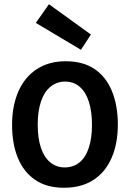

<svg xmlns="http://www.w3.org/2000/svg" viewBox="-20 -872 612 906"><path d="M362 -637 149 -764 211 -852 409 -709ZM414 -282Q414 -347 399 -393Q384 -439 355.5 -463Q327 -487 287 -487Q248 -487 218.5 -463Q189 -439 173.5 -393.5Q158 -348 158 -284Q158 -220 173 -175Q188 -130 217 -106Q246 -82 285 -82Q326 -82 355 -105.5Q384 -129 399 -174.5Q414 -220 414 -282ZM536 -284Q536 -193 506 -125.5Q476 -58 419.5 -22Q363 14 282 14Q200 14 145.5 -23.5Q91 -61 64 -127.5Q37 -194 37 -282Q37 -373 67 -441Q97 -509 154 -546Q211 -583 290 -583Q372 -583 426.5 -546Q481 -509 508.5 -441.5Q536 -374 536 -284Z"/></svg>

Font: Yaldevi ExtraLight SemiBold
Style: Regular
Weight: 600
Version: Version 1.100